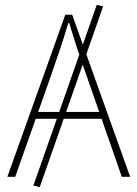

<svg xmlns="http://www.w3.org/2000/svg" viewBox="-20 -720 560 782"><path d="M142 42 116 36 374 -700 400 -694ZM10 0 246 -660H274L510 0H476L338 -396Q317 -456 298.5 -510.5Q280 -565 262 -626H258Q240 -565 221.5 -510.5Q203 -456 182 -396L42 0ZM112 -236V-264H405V-236Z"/></svg>

Font: SourceSans3VF
Style: Regular
Weight: 200
Designer: Paul D. Hunt
Foundry: Adobe
Version: Version 3.052;hotconv 1.1.0;makeotfexe 2.6.0